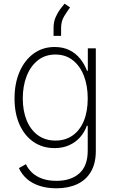

<svg xmlns="http://www.w3.org/2000/svg" viewBox="-20 -809 632 1045"><path d="M287.1 215.8Q236.3 215.8 195.6 202.6Q154.8 189.5 126.5 164.6Q98.1 139.6 83 106L121.1 84.5Q133.3 111.3 155.8 131.8Q178.2 152.3 210.9 163.8Q243.7 175.3 287.1 175.3Q365.7 175.3 411.6 134.8Q457.5 94.2 457.5 10.7V-124.5H452.6Q439.9 -88.9 415.5 -61.5Q391.1 -34.2 356.2 -18.6Q321.3 -2.9 276.9 -2.9Q212.4 -2.9 163.3 -36.1Q114.3 -69.3 86.7 -130.1Q59.1 -190.9 59.1 -272.9Q59.1 -355 86.4 -418.2Q113.8 -481.4 162.8 -517.3Q211.9 -553.2 277.3 -553.2Q324.2 -553.2 358.9 -535.6Q393.6 -518.1 417 -488.5Q440.4 -459 453.6 -423.8H458V-545.9H501.5V12.7Q501.5 80.6 474.6 126Q447.8 171.4 399.4 193.6Q351.1 215.8 287.1 215.8ZM281.7 -43.9Q335.9 -43.9 375.5 -71.8Q415 -99.6 436.3 -151.1Q457.5 -202.6 457.5 -273.4Q457.5 -341.8 436.8 -395.8Q416 -449.7 376.5 -481Q336.9 -512.2 281.7 -512.2Q225.6 -512.2 185.8 -480.5Q146 -448.7 125 -394.8Q104 -340.8 104 -273.4Q104 -205.6 125.2 -153.8Q146.5 -102.1 186.3 -73Q226.1 -43.9 281.7 -43.9ZM271.5 -613.8V-657.7Q271.5 -689 282.2 -714.1Q293 -739.3 307.1 -758.3Q321.3 -777.3 331.5 -789.1L361.3 -768.6Q346.2 -748 329.3 -720.7Q312.5 -693.4 312.5 -656.2V-613.8Z"/></svg>

Font: Inter ExtraLight
Style: Regular
Weight: 250
Designer: Rasmus Andersson
Foundry: rsms
Version: Version 4.001;git-66647c0bb